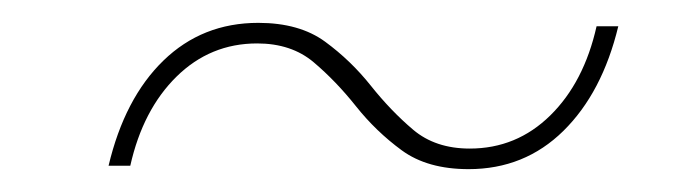

<svg xmlns="http://www.w3.org/2000/svg" viewBox="-20 -434 600 168"><path d="M390 -286Q354 -286 331.5 -302.5Q309 -319 291.5 -341Q274 -363 254.5 -379.5Q235 -396 205 -396Q164 -396 134.5 -367Q105 -338 94 -289H75Q89 -348 123 -381Q157 -414 206 -414Q242 -414 264.5 -397.5Q287 -381 304.5 -359Q322 -337 341.5 -320.5Q361 -304 391 -304Q432 -304 461.5 -333Q491 -362 502 -411H521Q507 -353 473 -319.5Q439 -286 390 -286Z"/></svg>

Font: Montserrat Thin
Style: Italic
Weight: 100
Italic angle: -11.3°
Designer: Julieta Ulanovsky
Foundry: Julieta Ulanovsky
Version: Version 9.000; ttfautohint (v1.8.4.7-5d5b)